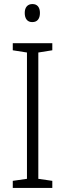

<svg xmlns="http://www.w3.org/2000/svg" viewBox="-20 -927 321 947"><path d="M43 0V-35L113 -45V-668L43 -679V-714H238V-679L169 -668V-45L238 -35V0ZM177 -863Q177 -842 167.5 -830Q158 -818 139 -818Q121 -818 111.5 -830Q102 -842 102 -863Q102 -884 112 -895.5Q122 -907 140 -907Q158 -907 167.5 -895.5Q177 -884 177 -863Z"/></svg>

Font: Noto Sans UI NarrowLight
Style: Regular
Weight: 300
Width: 4
Designer: Monotype Design Team
Foundry: Monotype Imaging Inc.
Version: Version 1.001